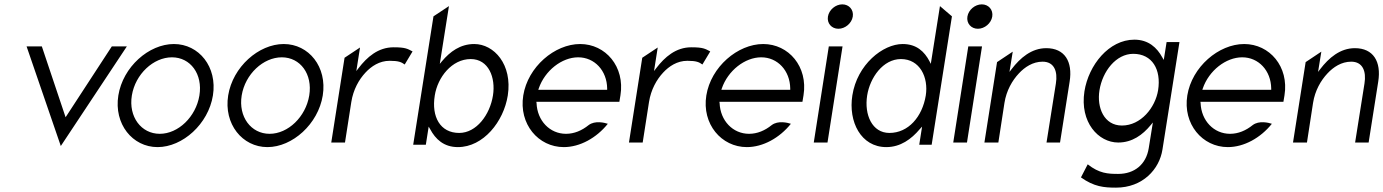

<svg xmlns="http://www.w3.org/2000/svg" viewBox="-20 -664 6347 881"><path d="M259 6 562 -451H493L281 -126L172 -451H102Z M703 11C818 11 936 -95 957 -226C978 -357 893 -462 778 -462C663 -462 544 -357 523 -226C502 -95 588 11 703 11ZM769 -401C854 -401 911 -324 895 -226C879 -128 798 -50 713 -50C628 -50 569 -128 585 -226C601 -324 684 -401 769 -401Z M1207 11C1322 11 1440 -95 1461 -226C1482 -357 1397 -462 1282 -462C1167 -462 1048 -357 1027 -226C1006 -95 1092 11 1207 11ZM1273 -401C1358 -401 1415 -324 1399 -226C1383 -128 1302 -50 1217 -50C1132 -50 1073 -128 1089 -226C1105 -324 1188 -401 1273 -401Z M1563 -10 1592 -196C1601 -253 1627 -299 1657 -331C1684 -360 1721 -385 1768 -385C1809 -385 1822 -379 1837 -368L1873 -428C1850 -440 1841 -447 1786 -447C1715 -447 1664 -402 1625 -351L1615 -338L1632 -446L1561 -399L1500 -10Z M1934 0 1947 -83 1954 -71C1978 -26 2016 11 2081 11C2198 11 2291 -106 2310 -226C2332 -368 2247 -462 2156 -462C2092 -462 2045 -427 2008 -383L1998 -371L2040 -636L1969 -589L1876 0ZM2140 -393C2222 -393 2255 -308 2242 -226C2228 -137 2166 -54 2087 -54C2000 -54 1959 -128 1975 -226C1988 -309 2053 -393 2140 -393Z M2567 11C2641 11 2717 -31 2769 -96C2754 -101 2710 -112 2681 -90C2650 -65 2615 -50 2577 -50C2503 -50 2445 -110 2442 -191L2441 -197H2822L2827 -227C2848 -358 2759 -462 2642 -462C2525 -462 2402 -357 2381 -226C2360 -95 2450 11 2567 11ZM2452 -258C2480 -340 2558 -401 2633 -401C2708 -401 2765 -340 2766 -258V-252H2450Z M2929 -10 2958 -196C2967 -253 2993 -299 3023 -331C3050 -360 3087 -385 3134 -385C3175 -385 3188 -379 3203 -368L3239 -428C3216 -440 3207 -447 3152 -447C3081 -447 3030 -402 2991 -351L2981 -338L2998 -446L2927 -399L2866 -10Z M3407 11C3481 11 3557 -31 3609 -96C3594 -101 3550 -112 3521 -90C3490 -65 3455 -50 3417 -50C3343 -50 3285 -110 3282 -191L3281 -197H3662L3667 -227C3688 -358 3599 -462 3482 -462C3365 -462 3242 -357 3221 -226C3200 -95 3290 11 3407 11ZM3292 -258C3320 -340 3398 -401 3473 -401C3548 -401 3605 -340 3606 -258V-252H3290Z M3827 -532C3858 -532 3888 -557 3893 -588C3898 -619 3876 -644 3845 -644C3814 -644 3784 -619 3779 -588C3774 -557 3796 -532 3827 -532ZM3777 -10 3846 -451H3783L3714 -10Z M4047 11C4112 11 4162 -26 4200 -71L4211 -83L4198 0H4255L4348 -589L4293 -636L4251 -371L4245 -383C4222 -427 4186 -462 4122 -462C4031 -462 3913 -368 3891 -226C3872 -106 3930 11 4047 11ZM4114 -393C4201 -393 4241 -309 4228 -226C4212 -128 4148 -54 4061 -54C3982 -54 3945 -137 3959 -226C3972 -308 4032 -393 4114 -393Z M4467 -532C4498 -532 4528 -557 4533 -588C4538 -619 4516 -644 4485 -644C4454 -644 4424 -619 4419 -588C4414 -557 4436 -532 4467 -532ZM4417 -10 4486 -451H4423L4354 -10Z M4561 -10 4589 -192C4598 -249 4625 -295 4655 -327C4682 -356 4719 -381 4764 -381C4817 -381 4834 -337 4825 -281L4782 -10H4844L4888 -289C4903 -382 4865 -443 4781 -443C4713 -443 4661 -398 4622 -347L4612 -334L4627 -427L4555 -379L4497 -10Z M5111 -10C5175 -10 5223 -45 5260 -90L5270 -102L5251 16C5239 91 5185 134 5111 134C5064 134 5024 132 4971 90L4940 150C5000 193 5046 197 5101 197C5223 197 5300 113 5314 22L5392 -471H5333L5320 -389L5313 -401C5289 -445 5250 -482 5185 -482C5068 -482 4975 -365 4956 -245C4934 -103 5020 -10 5111 -10ZM5180 -417C5267 -417 5309 -345 5294 -250C5281 -170 5215 -88 5128 -88C5046 -88 5012 -170 5025 -250C5039 -337 5101 -417 5180 -417Z M5614 11C5688 11 5764 -31 5816 -96C5801 -101 5757 -112 5728 -90C5697 -65 5662 -50 5624 -50C5550 -50 5492 -110 5489 -191L5488 -197H5869L5874 -227C5895 -358 5806 -462 5689 -462C5572 -462 5449 -357 5428 -226C5407 -95 5497 11 5614 11ZM5499 -258C5527 -340 5605 -401 5680 -401C5755 -401 5812 -340 5813 -258V-252H5497Z M5977 -10 6005 -192C6014 -249 6041 -295 6071 -327C6098 -356 6135 -381 6180 -381C6233 -381 6250 -337 6241 -281L6198 -10H6260L6304 -289C6319 -382 6281 -443 6197 -443C6129 -443 6077 -398 6038 -347L6028 -334L6043 -427L5971 -379L5913 -10Z"/></svg>

Font: Charger Pro
Style: LitNarObl
Weight: 300
Designer: Jasper
Foundry: Cannot Into Space Fonts
Version: Version 1.09